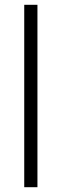

<svg xmlns="http://www.w3.org/2000/svg" viewBox="-20 -780 256 800"><path d="M136 0V-760H81V0Z"/></svg>

Font: Noto Sans Malayalam SemiCondensed Light
Style: Regular
Weight: 300
Width: 4
Designer: Jelle Bosma - Monotype Design Team
Foundry: Monotype Imaging Inc.
Version: Version 2.104